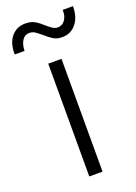

<svg xmlns="http://www.w3.org/2000/svg" viewBox="-149 -767 582 823"><g transform="rotate(-20 142.0 -355.0)"><path d="M110.4 -514.6H170.9V0H110.4ZM76.7 -710Q101.6 -710 118.9 -700.2Q136.2 -690.4 154.8 -672.9Q170.9 -659.2 180.7 -652.8Q190.4 -646.5 202.6 -646.5Q223.6 -646.5 236.1 -664.3Q248.5 -682.1 247.6 -710H294.4Q294.4 -675.8 283 -651.1Q271.5 -626.5 251.5 -613.3Q231.4 -600.1 205.6 -600.6Q183.6 -600.6 167.5 -610.1Q151.4 -619.6 131.3 -637.7Q112.8 -653.3 102.5 -659.7Q92.3 -666 78.6 -666Q58.1 -666 46.4 -648.4Q34.7 -630.9 33.7 -600.6H-11.2Q-11.7 -653.3 12.9 -681.9Q37.6 -710.4 76.7 -710Z"/></g></svg>

Font: Reddit Sans Fudge Light
Style: Regular
Weight: 300
Designer: Stephen Hutchings
Foundry: Reddit
Version: Version 1.013